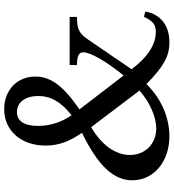

<svg xmlns="http://www.w3.org/2000/svg" viewBox="24 -844 830 918"><g transform="rotate(-90 439.0 -385.0)"><path d="M347 -458C314 -505 296 -560 296 -618C296 -684 319 -719 362 -719C409 -719 439 -679 439 -617C439 -557 410 -507 347 -458ZM290 -364 465 -133C408 -83 339 -53 284 -53C210 -53 157 -106 157 -179C157 -248 206 -316 290 -364ZM537 -209 375 -420C486 -496 532 -557 532 -631C532 -718 467 -780 376 -780C273 -780 202 -699 202 -582C202 -522 220 -470 263 -408C105 -331 36 -257 36 -167C36 -65 125 10 247 10C337 10 430 -31 496 -100C579 -18 629 10 695 10C776 10 829 -31 843 -105L818 -112C796 -67 780 -55 745 -55C685 -55 623 -95 567 -171L709 -379C737 -421 759 -432 817 -432V-467H587V-432C630 -432 648 -423 648 -402C648 -367 602 -288 537 -209Z"/></g></svg>

Font: Libre Baskerville
Style: Regular
Weight: 400
Designer: Pablo Impallari, Rodrigo Fuenzalida
Foundry: Pablo Impallari, Rodrigo Fuenzalida
Version: Version 1.051;Glyphs 3.2.3 (3260)